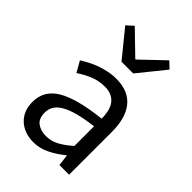

<svg xmlns="http://www.w3.org/2000/svg" viewBox="-245 -937 1054 1054"><g transform="rotate(45 282.0 -410.0)"><path d="M217 13Q183 13 154 2.5Q125 -8 103.5 -27.5Q82 -47 70 -75.5Q58 -104 58 -141Q58 -230 138.5 -277.5Q219 -325 392 -344Q392 -370 387 -395Q382 -420 369.5 -439Q357 -458 335 -469.5Q313 -481 280 -481Q232 -481 190.5 -463Q149 -445 117 -423L81 -486Q100 -498 123.5 -510.5Q147 -523 174 -533Q201 -543 231.5 -549.5Q262 -556 295 -556Q345 -556 380.5 -540Q416 -524 438.5 -495Q461 -466 472 -425Q483 -384 483 -334V0H408L400 -65H397Q358 -33 313 -10Q268 13 217 13ZM243 -60Q283 -60 317.5 -78.5Q352 -97 392 -132V-285Q323 -276 276.5 -263.5Q230 -251 201 -233.5Q172 -216 159.5 -194.5Q147 -173 147 -147Q147 -100 174.5 -80Q202 -60 243 -60ZM121 -798 160 -833 291 -706H295L428 -833L465 -798L339 -642H248Z"/></g></svg>

Font: Kinto Sans
Style: Regular
Weight: 400
Designer: Authors: Ryoko NISHIZUKA  (kana & ideographs); Paul D. Hunt (Latin, Greek & Cyrillic); Wenlong ZHANG  (bopomofo); Sandol
Foundry: Adobe Systems Incorporated, ookami Inc.
Version: Version 0.001